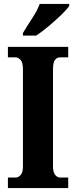

<svg xmlns="http://www.w3.org/2000/svg" viewBox="-20 -951 384 971"><path d="M20 0V-53H59Q72 -53 84 -65.5Q96 -78 96 -109V-601Q96 -635 84 -648Q72 -661 59 -661H20V-714H325V-661H285Q268 -661 258 -648Q248 -635 248 -600V-110Q248 -80 259 -66.5Q270 -53 285 -53H325V0ZM96 -784Q115 -816 141.5 -856.5Q168 -897 181 -931H330V-921Q319 -904 290 -876Q261 -848 226.5 -819Q192 -790 163 -771H96Z"/></svg>

Font: Noto Serif Tamil ExtraCondensed ExtraBold
Style: Italic
Weight: 800
Width: 2
Italic angle: -12°
Designer: Indian Type Foundry, Tom Grace, and the Monotype Design Team
Foundry: Monotype Imaging Inc.
Version: Version 2.003; ttfautohint (v1.8.4.7-5d5b)